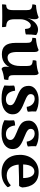

<svg xmlns="http://www.w3.org/2000/svg" viewBox="954 -1461 516 2464"><g transform="rotate(90 1212.0 -229.0)"><path d="M430 -435C408 -451 387 -459 360 -459C307 -459 265 -424 236 -378C228 -366 222 -346 213 -322C220 -355 227 -384 227 -417C227 -448 217 -461 202 -467C171 -451 103 -435 46 -433C38 -420 36 -404 36 -386C101 -383 110 -362 110 -310V-144C110 -70 94 -53 41 -50C37 -37 36 -20 36 3C67 1 133 0 187 0C239 0 295 1 328 3C328 -17 327 -36 322 -50C253 -54 227 -74 227 -161V-234C227 -305 273 -366 305 -366C332 -366 349 -351 352 -292C375 -292 406 -296 422 -303C421 -342 424 -399 430 -435Z M1005 -78C952 -79 944 -97 944 -153V-417C944 -448 934 -461 919 -467C888 -452 826 -440 761 -438C753 -424 753 -409 753 -391C817 -388 827 -367 827 -315V-233C827 -121 779 -68 719 -68C667 -68 647 -109 647 -199V-417C647 -448 637 -461 622 -467C591 -451 531 -435 473 -433C466 -419 465 -404 465 -386C524 -383 530 -362 530 -310V-176C530 -41 583 5 677 5C734 5 774 -12 807 -44C821 -58 832 -73 840 -92C837 -74 836 -59 836 -49C836 -8 847 2 865 9C903 -9 956 -21 997 -23C1005 -39 1006 -60 1005 -78Z M1414 -329C1409 -364 1409 -401 1411 -434C1369 -456 1324 -467 1258 -467C1175 -467 1082 -426 1082 -340C1082 -256 1127 -226 1228 -187C1311 -153 1330 -136 1330 -103C1330 -70 1301 -47 1254 -47C1193 -47 1153 -86 1144 -165C1120 -165 1093 -161 1078 -151C1081 -119 1081 -61 1077 -27C1125 -3 1168 9 1250 9C1366 9 1447 -45 1447 -133C1447 -201 1412 -236 1302 -279C1199 -320 1188 -336 1188 -367C1188 -397 1211 -416 1247 -416C1309 -416 1346 -366 1351 -314C1375 -314 1398 -319 1414 -329Z M1860 -329C1855 -364 1855 -401 1857 -434C1815 -456 1770 -467 1704 -467C1621 -467 1528 -426 1528 -340C1528 -256 1573 -226 1674 -187C1757 -153 1776 -136 1776 -103C1776 -70 1747 -47 1700 -47C1639 -47 1599 -86 1590 -165C1566 -165 1539 -161 1524 -151C1527 -119 1527 -61 1523 -27C1571 -3 1614 9 1696 9C1812 9 1893 -45 1893 -133C1893 -201 1858 -236 1748 -279C1645 -320 1634 -336 1634 -367C1634 -397 1657 -416 1693 -416C1755 -416 1792 -366 1797 -314C1821 -314 1844 -319 1860 -329Z M2357 -109C2325 -76 2278 -57 2233 -57C2137 -57 2100 -127 2092 -210C2192 -215 2314 -216 2366 -216C2375 -226 2382 -240 2386 -257C2380 -376 2325 -467 2187 -467C2052 -467 1967 -363 1967 -228C1967 -96 2039 9 2195 9C2273 9 2333 -14 2382 -68C2381 -84 2369 -103 2357 -109ZM2182 -412C2235 -412 2265 -356 2265 -268H2090C2094 -375 2135 -412 2182 -412Z"/></g></svg>

Font: Vollkorn Semibold
Style: Regular
Weight: 600
Designer: Friedrich Althausen
Foundry: Friedrich Althausen
Version: Version 4.015;PS 004.015;hotconv 1.0.88;makeotf.lib2.5.64775